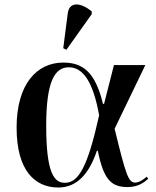

<svg xmlns="http://www.w3.org/2000/svg" viewBox="-20 -826 697 856"><path d="M276 -604 389 -763V-775C341 -815 289 -821 282 -766L262 -611ZM240 10C330 10 381 -62 412 -154H416C442 -26 475 8 549 8C596 8 623 -13 641 -29L634 -38C620 -26 600 -12 583 -12C553 -12 542 -42 491 -252L628 -536H488L444 -363H439C405 -505 349 -547 262 -547C145 -547 54 -452 54 -257C54 -65 136 10 240 10ZM269 -11C221 -11 186 -55 186 -265C186 -466 225 -526 287 -526C350 -526 395 -462 422 -312C371 -83 331 -11 269 -11Z"/></svg>

Font: Noto Serif Display SemiBold
Style: Regular
Weight: 600
Designer: Monotype Design Team
Foundry: Monotype Imaging Inc.
Version: Version 2.009